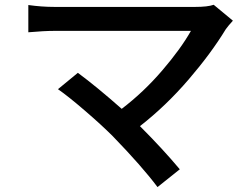

<svg xmlns="http://www.w3.org/2000/svg" viewBox="-20 -717 1040 791"><path d="M860.4 -697.3 939.5 -631.8Q919.9 -610.4 910.2 -596.7Q849.6 -497.1 756.8 -389.2Q664.1 -281.2 556.6 -197.3Q650.4 -103.5 720.7 -19.5L628.9 53.7Q565.4 -31.2 444.3 -156.2Q398.4 -202.1 329.1 -261.7Q259.8 -321.3 218.8 -349.6L300.8 -417Q379.9 -358.4 481.4 -268.6Q572.3 -337.9 648.4 -426.8Q724.6 -515.6 766.6 -589.8H205.1Q161.1 -589.8 96.7 -584V-696.3Q151.4 -688.5 205.1 -688.5H783.2Q835.9 -688.5 860.4 -697.3Z"/></svg>

Font: Gen Shin Gothic Monospace Medium
Style: Regular
Weight: 500
Designer: [Source Han Sans]
Ryoko NISHIZUKA  (kana & ideographs); Paul D. Hunt (Latin, Greek & Cyrillic); Wenlong ZHANG  (bopomofo
Version: Version 1.002.20150607